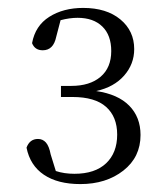

<svg xmlns="http://www.w3.org/2000/svg" viewBox="-20 -916 421 485"><path d="M47 -543Q55 -565 76 -565Q88 -565 96 -556Q104 -547 108 -526L121 -484Q142 -477 168 -477Q220 -477 248 -503.5Q276 -530 276 -576Q276 -621 248 -646Q220 -671 163 -671H134V-699H160Q207 -699 234 -722Q261 -745 261 -787Q261 -827 238.5 -849Q216 -871 176 -871Q156 -871 133 -865L122 -823Q115 -789 88 -789Q68 -789 61 -807Q69 -851 104.5 -873.5Q140 -896 190 -896Q249 -896 284 -867Q319 -838 319 -792Q319 -754 293.5 -725Q268 -696 223 -686Q278 -678 306.5 -649Q335 -620 335 -575Q335 -519 291.5 -485Q248 -451 183 -451Q126 -451 91 -474.5Q56 -498 47 -543Z"/></svg>

Font: GL-CurulMinamoto Light
Style: Regular
Weight: 300
Designer: Eunice (kana); Ryoko NISHIZUKA 西塚涼子 (ideographs); Frank Grießhammer (Latin, Greek & Cyrillic); Wenlong ZHANG
Foundry: Gutenberg Labo; Adobe
Version: Version 1.002